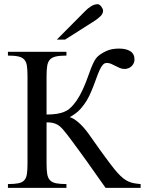

<svg xmlns="http://www.w3.org/2000/svg" viewBox="-20 -914 707 934"><path d="M493.7 0Q445.3 -68.4 404.3 -126.5Q386.7 -150.9 368.9 -175.5Q351.1 -200.2 335.2 -221.4Q319.3 -242.7 306.9 -259Q294.4 -275.4 287.6 -282.7Q278.8 -293 270.5 -299.8Q262.2 -306.6 252.9 -310.8Q243.7 -314.9 232.4 -316.9Q221.2 -318.8 206.5 -318.8V-117.7Q206.5 -86.9 209.7 -67.6Q212.9 -48.3 223.1 -37.4Q233.4 -26.4 252.4 -22.5Q271.5 -18.6 303.2 -18.6V0H18.6V-18.6Q50.8 -18.6 69.6 -22.5Q88.4 -26.4 98.1 -37.1Q107.9 -47.9 110.8 -67.1Q113.8 -86.4 113.8 -117.7V-544.4Q113.8 -574.7 110.8 -594Q107.9 -613.3 97.9 -624.3Q87.9 -635.3 69.1 -639.4Q50.3 -643.6 18.6 -643.6V-662.1H303.2V-643.6Q271.5 -643.6 252.4 -639.4Q233.4 -635.3 223.1 -624.3Q212.9 -613.3 209.7 -594Q206.5 -574.7 206.5 -544.4V-356.9Q234.9 -356.9 255.1 -360.1Q275.4 -363.3 290.3 -369.1Q305.2 -375 316.2 -383.8Q327.1 -392.6 336.9 -404.3Q353.5 -423.8 366.2 -446.5Q378.9 -469.2 388.9 -492.7Q398.9 -516.1 407 -538.8Q415 -561.5 422.6 -581.1Q430.2 -600.6 438.2 -616Q446.3 -631.3 456.1 -640.1Q474.6 -655.8 499.3 -666.7Q523.9 -677.7 559.1 -677.7Q594.2 -677.7 614.3 -664.6Q634.3 -651.4 634.3 -624.5Q634.3 -614.7 630.4 -606.4Q626.5 -598.1 619.9 -591.8Q613.3 -585.4 604.5 -582Q595.7 -578.6 585.9 -578.6Q573.2 -578.6 562.5 -583.3Q551.8 -587.9 541.5 -593.3Q531.2 -598.6 521 -603.3Q510.7 -607.9 499.5 -607.9Q488.3 -607.9 480 -598.4Q471.7 -588.9 464.4 -572.8Q457 -556.6 449.7 -535.9Q442.4 -515.1 433.6 -492.7Q424.8 -470.2 414.1 -447.5Q403.3 -424.8 388.7 -405.3Q379.9 -393.6 373 -385.7Q366.2 -377.9 358.9 -371.3Q351.6 -364.7 342.3 -358.4Q333 -352.1 319.3 -343.8Q336.9 -339.8 361.6 -318.6Q386.2 -297.4 410.6 -263.7Q440.4 -221.2 467.3 -183.6Q479 -167.5 491 -151.1Q502.9 -134.8 514.2 -119.9Q525.4 -105 535.2 -92.8Q544.9 -80.6 551.8 -73.2Q566.4 -57.1 579.3 -46.9Q592.3 -36.6 605.5 -30.8Q618.7 -24.9 632.8 -22.5Q647 -20 664.1 -18.6V0ZM481.4 -861.8Q481.4 -847.7 469 -835.4Q456.5 -823.2 440.9 -813L296.4 -721.2H256.3L395 -860.8Q407.7 -874 423.6 -883.8Q439.5 -893.6 455.6 -893.6Q459.5 -893.6 463.9 -890.6Q468.3 -887.7 472.2 -882.8Q476.1 -877.9 478.8 -872.3Q481.4 -866.7 481.4 -861.8Z"/></svg>

Font: Doulos SIL CyrE
Style: Regular
Weight: 400
Designer: Walt Agee, Victor Gaultney, Peter Martin, Debbi Hosken, Becca Hirsbrunner
Foundry: SIL International
Version: Version 5.000